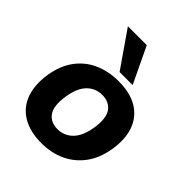

<svg xmlns="http://www.w3.org/2000/svg" viewBox="-212 -889 1029 1029"><g transform="rotate(45 302.0 -374.5)"><path d="M274 11Q188 11 130.5 -23Q73 -57 49.5 -120Q26 -183 39 -270Q52 -352 92.5 -407Q133 -462 195 -489.5Q257 -517 332 -517Q419 -517 475.5 -483.5Q532 -450 555.5 -387Q579 -324 565 -237Q552 -156 511.5 -101Q471 -46 410 -17.5Q349 11 274 11ZM282 -103Q332 -103 367.5 -138.5Q403 -174 415 -247Q428 -329 401.5 -366Q375 -403 322 -403Q272 -403 237 -368Q202 -333 190 -260Q177 -178 203 -140.5Q229 -103 282 -103ZM301 -555 159 -760H302L400 -555Z"/></g></svg>

Font: Mulish ExtraLight ExtraBold
Style: Italic
Weight: 800
Italic angle: -9°
Version: Version 3.603